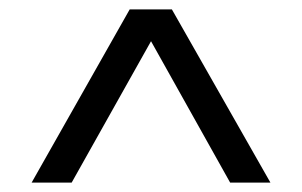

<svg xmlns="http://www.w3.org/2000/svg" viewBox="-20 -760 644 410"><path d="M47.5 -370 257 -740H347L557.5 -370H471.5L302.5 -672L133 -370Z"/></svg>

Font: Encode Sans SemiExpanded SemiExpanded
Style: Regular
Weight: 400
Width: 6
Designer: Multiple Designers
Foundry: Impallari Type
Version: Version 3.000; ttfautohint (v1.8.3) -l 8 -r 50 -G 200 -x 14 